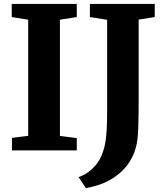

<svg xmlns="http://www.w3.org/2000/svg" viewBox="-20 -763 848 974"><path d="M123 -74V-663L39.5 -676.5V-743H369.5V-676.5L284 -663V-73.5L369.5 -62.5V0H40.5V-63.5ZM378.5 135.5Q403 127.5 426.8 110.8Q450.5 94 470.8 67.8Q491 41.5 502.5 6.5Q510 -14.5 514.5 -40.8Q519 -67 521.2 -105Q523.5 -143 523.5 -198.5V-662.5L436 -676.5V-743H765V-676.5L683.5 -663.5V-275Q683.5 -182 681.5 -116.8Q679.5 -51.5 669.5 -15.5Q655 38.5 620.8 81Q586.5 123.5 534.5 151.8Q482.5 180 415.5 191Z"/></svg>

Font: Merriweather ExtraBold
Style: Regular
Weight: 800
Version: Version 2.100